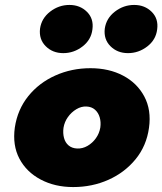

<svg xmlns="http://www.w3.org/2000/svg" viewBox="-20 -747 657 777"><path d="M40 -231Q30 -159 58.5 -105Q87 -51 144.5 -20.5Q202 10 276 10Q353 10 419 -19.5Q485 -49 529 -103Q573 -157 583 -230Q593 -302 564 -356.5Q535 -411 478 -441Q421 -471 346 -471Q270 -471 204 -441.5Q138 -412 94.5 -358Q51 -304 40 -231ZM237 -230Q241 -254 255 -273.5Q269 -293 289 -305Q309 -317 330 -316Q351 -315 364.5 -303Q378 -291 383.5 -272Q389 -253 386 -231Q382 -207 368 -187.5Q354 -168 334 -156.5Q314 -145 292 -146Q271 -147 257.5 -158.5Q244 -170 239 -189Q234 -208 237 -230ZM404 -631Q399 -588 427 -560Q455 -532 498 -532Q541 -532 576 -559Q611 -586 616 -628Q622 -671 594 -699Q566 -727 523 -727Q480 -727 445 -700Q410 -673 404 -631ZM142 -631Q137 -588 165 -560Q193 -532 236 -532Q279 -532 314 -559Q349 -586 354 -628Q360 -671 332 -699Q304 -727 261 -727Q218 -727 183 -700Q148 -673 142 -631Z"/></svg>

Font: Jost Black
Style: Italic
Weight: 900
Italic angle: -5°
Version: Version 3.710